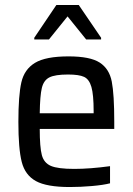

<svg xmlns="http://www.w3.org/2000/svg" viewBox="-20 -745 535 773"><path d="M440 -226H140Q140 -152 148.5 -120.5Q157 -89 185 -77Q213 -65 279 -65Q342 -65 423 -76V-7Q396 0 350 4Q304 8 261 8Q168 8 124.5 -16Q81 -40 67.5 -93Q54 -146 54 -254Q54 -361 66 -413.5Q78 -466 121 -492Q164 -518 256 -518Q343 -518 381.5 -493Q420 -468 430 -416.5Q440 -365 440 -255ZM140 -289H357V-297Q357 -364 348 -395Q339 -426 318.5 -435.5Q298 -445 254 -445Q202 -445 179 -433.5Q156 -422 148.5 -391Q141 -360 140 -289ZM118 -586V-593L207 -725H297L387 -593V-586H327L252 -679L177 -586Z"/></svg>

Font: Saira Semi Condensed
Style: Regular
Weight: 400
Width: 4
Designer: Hector Gatti with collaboration of the Omnibus-Type team
Foundry: Omnibus-Type
Version: Version 1.001; ttfautohint (v1.8)